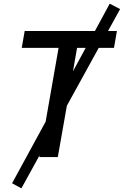

<svg xmlns="http://www.w3.org/2000/svg" viewBox="-20 -864 681 1056"><path d="M97.7 171.9 46.4 144 231 -194.8 302.2 -600.6H99.6L115.7 -693.4H502L583.5 -843.8L640.6 -814L574.2 -693.4H623L606.9 -600.6H522.9L347.7 -282.2L297.9 0H196.3L198.2 -10.7ZM381.3 -471.7 451.2 -600.6H403.8Z"/></svg>

Font: Cascadia Code NF
Style: Italic
Weight: 400
Italic angle: -10°
Monospace: yes
Designer: Aaron Bell
Foundry: Saja Typeworks
Version: Version 2404.023; ttfautohint (v1.8.4)